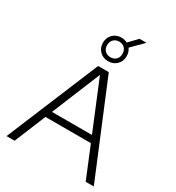

<svg xmlns="http://www.w3.org/2000/svg" viewBox="-239 -1191 1223 1334"><g transform="rotate(30 372.0 -524.0)"><path d="M21.5 0 329 -740H414.5L721.5 0H656.5L553.5 -250.5H189L86 0ZM211 -303.5H531.5L371 -693ZM372 -803Q331 -803 304 -829.8Q277 -856.5 277 -897.5Q277 -938.5 304 -965.2Q331 -992 372 -992Q398 -992 419.5 -980.5L484 -1047.5H539.5L448.5 -956Q467 -931 467 -897.5Q467 -856.5 440 -829.8Q413 -803 372 -803ZM372 -835Q399 -835 416.2 -851.8Q433.5 -868.5 433.5 -897.5Q433.5 -926.5 416.2 -943.2Q399 -960 372 -960Q345 -960 327.8 -943.2Q310.5 -926.5 310.5 -897.5Q310.5 -868.5 327.8 -851.8Q345 -835 372 -835Z"/></g></svg>

Font: Encode Sans Exp Lt
Style: Regular
Weight: 300
Width: 7
Designer: Multiple Designers
Foundry: Impallari Type
Version: Version 3.002; ttfautohint (v1.8.3) -l 8 -r 50 -G 200 -x 14 